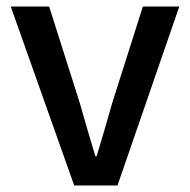

<svg xmlns="http://www.w3.org/2000/svg" viewBox="-20 -570 585 590"><path d="M208 0H341L531 -550H419L325 -254C310 -200 293 -144 277 -90H273C257 -144 240 -200 225 -254L131 -550H13Z"/></svg>

Font: Noto Sans Japanese Medium
Style: Regular
Weight: 500
Designer: Ryoko NISHIZUKA (kana & ideographs); Paul D. Hunt (Latin, Greek & Cyrillic); Wenlong ZHANG (bopomofo); Sandoll Communica
Foundry: Adobe Systems Incorporated
Version: Version 1.000;PS 1;hotconv 1.0.78;makeotf.lib2.5.61930